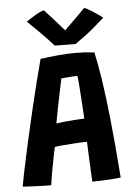

<svg xmlns="http://www.w3.org/2000/svg" viewBox="-60 -948 686 999"><g transform="rotate(-5 283.0 -448.0)"><path d="M166.5 7.5Q151.5 7.5 123 6.8Q94.5 6 65.2 4.5Q36 3 18 2Q24 -33.5 36.5 -94.2Q49 -155 65.8 -229.5Q82.5 -304 100.8 -382Q119 -460 136.8 -530.5Q154.5 -601 168.5 -652.5Q212.5 -658.5 260 -663Q307.5 -667.5 353.5 -667.5Q403 -667.5 450.5 -661.5Q463.5 -603 476.8 -517.8Q490 -432.5 503.2 -306.8Q516.5 -181 530 -1.5Q515 1 488.2 3Q461.5 5 432.5 6.2Q403.5 7.5 381 7.5Q379.5 -16.5 377.8 -55.2Q376 -94 374.2 -134.2Q372.5 -174.5 371.5 -201.5Q345 -201.5 309 -199.2Q273 -197 242.5 -194.2Q212 -191.5 202.5 -189.5Q190.5 -134 180.5 -79.2Q170.5 -24.5 166.5 7.5ZM221 -310.5Q234.5 -313 261.8 -315.8Q289 -318.5 318.5 -320.5Q348 -322.5 368 -323Q367.5 -335.5 365.5 -366.2Q363.5 -397 361.2 -433.8Q359 -470.5 356.5 -502Q354 -533.5 352 -547.5Q343 -547.5 325.2 -546.5Q307.5 -545.5 290.8 -544Q274 -542.5 267.5 -542Q263.5 -523 255.2 -484Q247 -445 237.8 -398.2Q228.5 -351.5 221 -310.5ZM417.5 -897Q433 -891 453.2 -878.2Q473.5 -865.5 490.5 -853.5Q507.5 -841.5 512 -837.5Q452 -783.5 412.5 -754Q373 -724.5 356.5 -713.5Q346.5 -713.5 326 -713.8Q305.5 -714 283.8 -714.2Q262 -714.5 248 -715Q217 -749.5 183.8 -783.2Q150.5 -817 114 -852Q129 -862 156.5 -879Q184 -896 207 -903Q227 -882 247.5 -859Q268 -836 284.5 -817Q301 -798 309 -789Q319 -799 338 -817.5Q357 -836 378.5 -857.5Q400 -879 417.5 -897Z"/></g></svg>

Font: Grandstander SemiBold
Style: Regular
Weight: 600
Designer: Tyler Finck
Foundry: Etcetera Type Co
Version: Version 1.200; ttfautohint (v1.8.3)